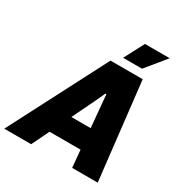

<svg xmlns="http://www.w3.org/2000/svg" viewBox="-255 -1092 1188 1249"><g transform="rotate(30 339.5 -467.5)"><path d="M332 -729H574L657 0H465L453 -130H220L157 0H-45ZM440 -284 425 -449 418 -527H411L375 -449L295 -284ZM472 -935H658L536 -786H394Z"/></g></svg>

Font: Mona Sans Black
Style: Italic
Weight: 900
Italic angle: -11.7°
Designer: Deni Anggara
Foundry: GitHub
Version: Version 2.000